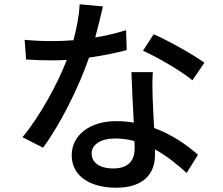

<svg xmlns="http://www.w3.org/2000/svg" viewBox="-20 -826 1040 897"><path d="M935 -533C886 -569 769 -635 698 -666L648 -589C715 -559 824 -496 879 -451ZM569 -685C524 -671 475 -659 425 -651C440 -707 453 -762 461 -796L352 -806C350 -754 338 -693 323 -638C288 -635 254 -634 221 -634C181 -634 134 -636 95 -640L102 -548C142 -545 183 -544 221 -544C245 -544 268 -545 292 -546C249 -434 166 -282 85 -185L181 -136C262 -245 348 -418 396 -557C462 -566 523 -579 572 -592ZM609 -132C609 -81 584 -39 510 -39C442 -39 408 -68 408 -110C408 -150 451 -179 517 -179C549 -179 580 -175 608 -167C609 -153 609 -142 609 -132ZM594 -489C596 -424 601 -331 605 -253C578 -258 551 -260 522 -260C399 -260 315 -194 315 -101C315 2 408 51 523 51C653 51 704 -17 704 -101V-128C763 -96 813 -53 852 -18L905 -103C855 -147 785 -197 700 -228C697 -284 694 -341 693 -373C692 -413 691 -447 694 -489Z"/></svg>

Font: Genne Gothic Medium
Style: Regular
Weight: 500
Designer: Ryoko NISHIZUKA (kana & ideographs); Paul D. Hunt (Latin, Greek & Cyrillic); Wenlong ZHANG (bopomofo); Sandoll Communica
Foundry: Adobe Systems Incorporated
Version: Version 1.004;PS 1.004;hotconv 16.6.51;makeotf.lib2.5.65220